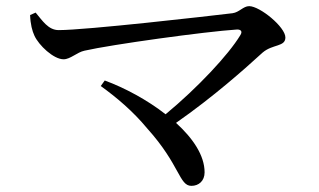

<svg xmlns="http://www.w3.org/2000/svg" viewBox="-20 -644 1040 625"><path d="M78 -595C79 -565 85 -543 92 -528C106 -497 154 -451 187 -451C209 -451 231 -474 255 -479C343 -499 646 -541 752 -548C765 -548 770 -541 762 -529C724 -466 623 -358 519 -272C459 -319 386 -358 321 -382L308 -364C359 -327 412 -283 460 -225C566 -107 563 -39 603 -39C627 -39 646 -55 646 -83C646 -138 608 -194 553 -244C675 -329 777 -420 835 -473C868 -501 909 -491 909 -522C909 -556 826 -624 791 -624C772 -624 759 -604 737 -601C654 -591 260 -546 171 -546C137 -546 118 -577 96 -603Z"/></svg>

Font: Noto Serif SC Medium
Style: Regular
Weight: 500
Designer: Ryoko NISHIZUKA 西塚涼子 (kana & ideographs); Frank Grießhammer (Latin, Greek & Cyrillic); Wenlong ZHANG 张文龙 (bopomofo); San
Foundry: Adobe Systems Incorporated
Version: Version 1.001;PS 1.001;hotconv 16.6.54;makeotf.lib2.5.65590